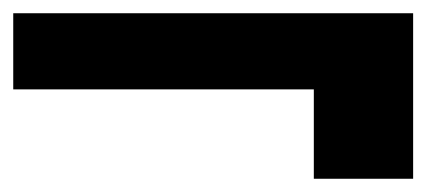

<svg xmlns="http://www.w3.org/2000/svg" viewBox="-28 -460 644 290"><path d="M446 -190V-325H-8V-440H596V-190Z"/></svg>

Font: DM Sans 24pt Black
Style: Regular
Weight: 900
Designer: Colophon Foundry, Jonny Pinhorn
Foundry: Colophon Foundry
Version: Version 4.004;gftools[0.9.30]